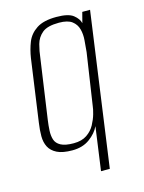

<svg xmlns="http://www.w3.org/2000/svg" viewBox="-98 -562 555 739"><g transform="rotate(-15 179.0 -193.0)"><path d="M212 116 236 -57Q224 -31 196 -10.5Q168 10 127 10Q88 10 66 -1Q44 -12 34.5 -30.5Q25 -49 25 -73.5Q25 -98 29 -125L64 -374Q69 -407 80.5 -436Q92 -465 120 -483.5Q148 -502 199 -502Q247 -502 266.5 -486.5Q286 -471 290 -453L301 -495H332L247 116ZM139 -15Q171 -15 191.5 -29Q212 -43 223 -63.5Q234 -84 239.5 -103.5Q245 -123 246 -134L277 -341Q279 -363 281 -387Q283 -411 277.5 -431.5Q272 -452 255 -465Q238 -478 203 -478Q157 -478 136.5 -461Q116 -444 109 -418Q102 -392 99 -364L65 -127Q62 -106 61 -86Q60 -66 65 -50Q70 -34 87.5 -24.5Q105 -15 139 -15Z"/></g></svg>

Font: Alumni Sans ExtraLight
Style: Italic
Weight: 250
Italic angle: -8°
Version: Version 1.016